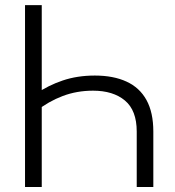

<svg xmlns="http://www.w3.org/2000/svg" viewBox="-20 -748 701 768"><path d="M359.4 -445.8Q433.6 -445.8 486.1 -421.6Q538.6 -397.5 565.9 -347.9Q593.3 -298.3 593.3 -221.7V0H526.9V-221.7Q526.9 -306.6 479.7 -345.9Q432.6 -385.3 352.1 -385.3Q287.1 -385.3 230.5 -363.8Q173.8 -342.3 125 -303.7V-373.5Q172.4 -406.2 230.7 -426Q289.1 -445.8 359.4 -445.8ZM147 -727.5V0H80.1V-727.5Z"/></svg>

Font: Inter 28pt Light
Style: Regular
Weight: 300
Designer: Rasmus Andersson
Foundry: rsms
Version: Version 4.001;git-66647c0bb